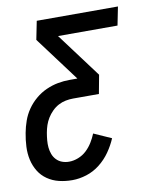

<svg xmlns="http://www.w3.org/2000/svg" viewBox="-86 -596 719 871"><g transform="rotate(-10 273.5 -160.0)"><path d="M177 210Q145 210 116 203Q87 196 63 179.5Q39 163 24 138.5Q9 114 2.5 85Q-4 56 -2.5 24.5Q-1 -7 5 -38Q10 -65 19.5 -92Q29 -119 45.5 -143Q62 -167 85 -186.5Q108 -206 135 -218Q162 -230 189 -235Q216 -240 243 -240H279L126 -445L143 -530H517L500 -445H226L379 -240L363 -154H244Q227 -154 209.5 -150.5Q192 -147 176 -138.5Q160 -130 146.5 -116.5Q133 -103 123.5 -87.5Q114 -72 108.5 -55.5Q103 -39 100 -22Q97 -5 95.5 12Q94 29 95.5 45Q97 61 102.5 76Q108 91 119 102.5Q130 114 145 119.5Q160 125 177 125Q198 125 219.5 116.5Q241 108 257.5 92.5Q274 77 286 57.5Q298 38 306 18L387 54Q374 85 353.5 114.5Q333 144 304.5 166.5Q276 189 242.5 199.5Q209 210 177 210Z"/></g></svg>

Font: Lode Dark Term
Style: Bold Italic
Weight: 700
Italic angle: -11°
Monospace: yes
Designer: Belleve Invis
Foundry: Belleve Invis
Version: Version 29.2.0